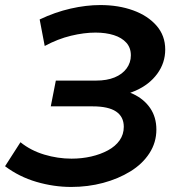

<svg xmlns="http://www.w3.org/2000/svg" viewBox="-32 -730 701 760"><path d="M250 10Q181 10 112.5 -10Q44 -30 -12 -72L49 -167Q90 -134 143.5 -118Q197 -102 251 -102Q292 -102 329 -110.5Q366 -119 395.5 -135Q425 -151 441.5 -174.5Q458 -198 458 -228Q458 -268 427.5 -288.5Q397 -309 335 -309H169L189 -411H348Q391 -411 421.5 -423.5Q452 -436 469 -459Q486 -482 486 -511Q486 -541 468 -561Q450 -581 418.5 -591Q387 -601 346 -601Q301 -601 249 -588.5Q197 -576 145 -548L125 -653Q186 -682 247.5 -696Q309 -710 365 -710Q437 -710 495 -689Q553 -668 587.5 -628.5Q622 -589 622 -534Q622 -481 590.5 -438Q559 -395 504.5 -371Q450 -347 380 -347L391 -379Q450 -379 494 -358.5Q538 -338 562.5 -302Q587 -266 587 -217Q587 -166 559.5 -123.5Q532 -81 484 -51.5Q436 -22 376 -6Q316 10 250 10Z"/></svg>

Font: MOST Montserrat SemiBold
Style: Italic
Weight: 600
Italic angle: -11.3°
Designer: Julieta Ulanovsky
Foundry: Julieta Ulanovsky
Version: Version 8.000;March 11, 2024;FontCreator 15.0.0.2926 64-bit